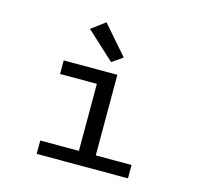

<svg xmlns="http://www.w3.org/2000/svg" viewBox="-100 -792 950 902"><g transform="rotate(15 375.0 -341.0)"><path d="M153 0V-65H341V-391H162V-457H423V-65H597V0ZM379 -507 243 -632 310 -682 431 -543Z"/></g></svg>

Font: Inconsolata ExtraExpanded Thin
Style: Regular
Weight: 100
Width: 8
Monospace: yes
Designer: Raph Levien, Cyreal, Brenton Simpson
Foundry: Raph Levien, Cyreal, Google
Version: Version 3.100; ttfautohint (v1.8.4.7-5d5b)